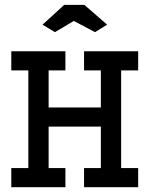

<svg xmlns="http://www.w3.org/2000/svg" viewBox="-20 -784 626 804"><path d="M27.3 -569.3H253.9V-489.3H183.6V-334H402.3V-489.3H332V-569.3H558.6V-489.3H487.3V-80.1H558.6V0H332V-80.1H402.3V-253.9H183.6V-80.1H253.9V0H27.3V-80.1H98.6V-489.3H27.3ZM249 -763.7H333L428.7 -680.7L377.9 -649.4L289.1 -696.3L210 -649.4L158.2 -680.7Z"/></svg>

Font: Thabit-Bold
Style: Bold
Weight: 700
Designer: Regenerated by Nadim Shaikli
Foundry: MAK Alagha
Version: 0.01